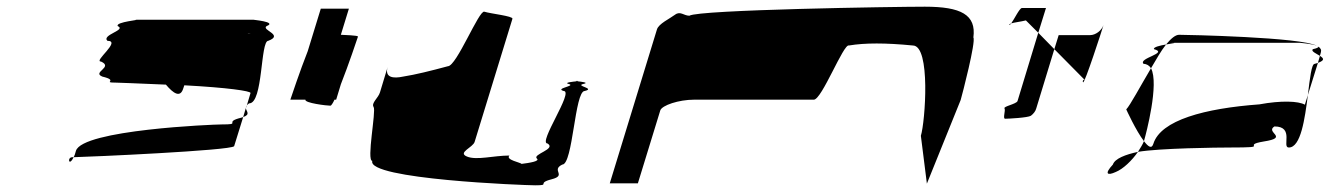

<svg xmlns="http://www.w3.org/2000/svg" viewBox="-20 -736 3975 574"><path d="M282 -552C320 -535 254 -520 286 -507C337 -495 284 -489 326 -489C341 -489 372 -487 476 -483C498 -457 519 -442 528 -472L531 -481C661 -474 729 -464 729 -458L718 -421C720 -423 721 -425 725 -427C767 -427 758 -614 782 -614C830 -632 760 -646 777 -658C811 -671 731 -677 739 -677H383C408 -677 324 -671 332 -658C359 -646 283 -632 301 -614C344 -614 258 -552 282 -552ZM196 -266C180 -266 186 -236 200 -266ZM200 -266C247 -267 672 -286 680 -299L707 -386C704 -385 698 -383 693 -382C652 -370 702 -364 643 -364C618 -364 226 -348 207 -285C205 -277 203 -271 200 -266ZM720 -636C722 -637 725 -637 727 -637C733 -637 729 -637 720 -636ZM707 -386C730 -394 716 -403 715 -413ZM715 -413 718 -421C716 -418 715 -416 715 -413Z M893 -438C890 -428 957 -420 968 -420C970 -420 975 -427 980 -438H985L999 -484C1022 -542 1048 -620 1050 -626C1051 -628 1048 -630 999 -632L1023 -710H939L900 -583C877 -525 850 -444 848 -438Z M1097 -416C1105 -404 1075 -255 1093 -255C1076 -200 1549 -182 1580 -182C1628 -182 1582 -188 1629 -200C1676 -212 1626 -227 1661 -244C1693 -244 1698 -464 1728 -464C1762 -472 1698 -479 1724 -485C1743 -489 1717 -492 1705 -493C1694 -492 1664 -489 1680 -485C1704 -479 1637 -472 1665 -464C1697 -464 1587 -307 1617 -307C1644 -290 1571 -275 1585 -262C1595 -254 1563 -249 1539 -246C1538 -250 1490 -258 1503 -271C1455 -271 1405 -256 1376 -268C1347 -280 1394 -295 1399 -312L1512 -680C1514 -688 1447 -695 1428 -701C1412 -707 1345 -538 1319 -538C1267 -524 1223 -513 1185 -507C1157 -501 1129 -503 1139 -536L1116 -460C1111 -443 1089 -428 1097 -416ZM1705 -493C1710 -494 1712 -494 1705 -494C1698 -494 1700 -494 1705 -493Z M1803 -188H1887L1954 -406C1959 -421 2009 -438 2055 -438H2413C2437 -438 2502 -607 2518 -600C2566 -608 2627 -608 2709 -600C2763 -600 2746 -372 2733 -330L2751 -187L2852 -437C2857 -454 2898 -612 2890 -624C2899 -692 2853 -716 2745 -716C2657 -716 2068 -707 2041 -689C2024 -689 2014 -704 1998 -692C1982 -680 1949 -665 1944 -648Z M2997 -662C2998 -661 3001 -663 3003 -666C3000 -665 2996 -663 2997 -662ZM3003 -666C3012 -669 3031 -671 3047 -675L3084 -638L3107 -712H3035C3028 -712 3012 -678 3003 -666ZM2983 -412C2987 -406 2977 -381 2985 -381C2994 -381 3053 -384 3062 -390C3070 -396 3076 -404 3078 -412L3132 -589L3084 -638L3022 -434C3019 -425 2979 -418 2983 -412ZM3132 -589 3220 -500C3228 -500 3213 -497 3218 -490C3222 -484 3275 -647 3279 -661C3273 -644 3255 -631 3239 -631H3145ZM3279 -661C3279 -661 3279 -662 3279 -662C3279 -662 3279 -661 3279 -661Z M3347 -409C3347 -409 3376 -345 3400 -314L3401 -318C3406 -335 3446 -486 3421 -532C3389 -478 3358 -420 3347 -409ZM3307 -244C3281 -216 3290 -210 3316 -222C3338 -231 3364 -256 3382 -282C3345 -274 3313 -262 3307 -244ZM3399 -545C3408 -545 3416 -540 3421 -532C3437 -559 3451 -584 3466 -603C3448 -600 3427 -595 3430 -589C3475 -577 3381 -562 3399 -545ZM3466 -603C3486 -607 3503 -608 3480 -608H3867C3864 -608 3905 -605 3917 -599C3872 -625 3525 -632 3505 -632C3494 -632 3481 -621 3466 -603ZM3382 -282C3446 -293 3621 -295 3657 -295C3786 -295 3686 -301 3758 -313C3836 -325 3761 -340 3790 -358C3851 -358 3811 -295 3833 -295C3869 -295 3881 -381 3890 -452L3881 -423C3862 -434 3810 -436 3745 -424C3582 -412 3450 -377 3428 -306C3423 -290 3413 -297 3400 -314C3396 -304 3389 -293 3382 -282ZM3905 -589C3898 -583 3915 -576 3926 -569L3929 -580C3931 -587 3928 -592 3921 -597C3923 -595 3919 -592 3905 -589ZM3917 -599C3918 -598 3920 -598 3921 -597C3920 -598 3919 -598 3917 -599ZM3910 -545C3901 -545 3896 -502 3890 -452L3920 -548ZM3920 -548C3942 -556 3937 -562 3926 -569Z"/></svg>

Font: bitstorm
Style: maxextobl
Weight: 400
Version: Version 0.2